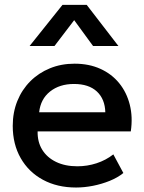

<svg xmlns="http://www.w3.org/2000/svg" viewBox="-20 -780 612 814"><path d="M302.5 15Q222.5 15 162 -17.8Q101.5 -50.5 67.8 -109.5Q34 -168.5 34 -246.5Q34 -303.5 53.5 -351.8Q73 -400 108.5 -435.5Q144 -471 191.8 -490.5Q239.5 -510 296 -510Q357.5 -510 405.5 -488.2Q453.5 -466.5 485.2 -427.5Q517 -388.5 530.2 -336.2Q543.5 -284 534.5 -223H139.5Q138.5 -178.5 159 -145.2Q179.5 -112 217.8 -93.5Q256 -75 308 -75Q350 -75 389.2 -87.8Q428.5 -100.5 460.5 -125.5L503 -46.5Q479 -27 445 -13.2Q411 0.5 374 7.8Q337 15 302.5 15ZM146 -304H426.5Q425 -360 390.8 -392Q356.5 -424 293.5 -424Q232.5 -424 192.2 -392Q152 -360 146 -304ZM105.5 -585 245 -759.5H347.5L482 -585H374.5L294.5 -694.5L211 -585Z"/></svg>

Font: Geologica Roman
Style: Regular
Weight: 400
Designer: Sindre Bremnes, Frode Helland
Foundry: Monokrom Skriftforlag AS
Version: Version 1.010;gftools[0.9.28]